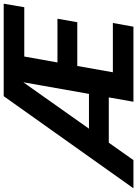

<svg xmlns="http://www.w3.org/2000/svg" viewBox="106 -868 740 1036"><g transform="rotate(-90 476.0 -350.0)"><path d="M-22 0 475 -700H974L955 -589H689L657 -410H893L874 -303H638L604 -111H870L850 0H445L550 -594L130 0ZM144 -133 223 -240H554L534 -133Z"/></g></svg>

Font: DM Sans 12pt ExtraBold
Style: Italic
Weight: 800
Italic angle: -10°
Version: Version 4.004;gftools[0.9.30]